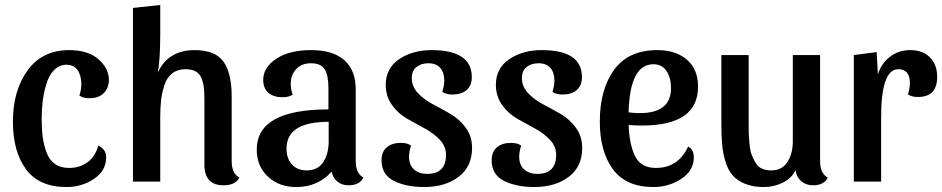

<svg xmlns="http://www.w3.org/2000/svg" viewBox="-20 -732 3798 774"><path d="M248 -471Q219 -471 198 -449.5Q177 -428 166.5 -392.5Q156 -357 152 -323Q148 -289 148 -253Q148 -212 152 -181Q156 -150 167 -119Q178 -88 201 -71.5Q224 -55 258 -55Q302 -55 333.5 -78.5Q365 -102 376 -145Q408 -130 408 -98Q408 -44 359 -11Q310 22 248 22Q138 22 85 -49.5Q32 -121 32 -242Q32 -366 91 -448Q150 -530 259 -530Q335 -530 377 -493Q419 -456 419 -410Q419 -378 398.5 -357Q378 -336 341 -336Q314 -336 300 -347Q308 -371 308 -392Q308 -427 293 -449Q278 -471 248 -471Z M626 -599Q626 -490 616 -439Q658 -530 764 -530Q848 -530 881 -483.5Q914 -437 914 -342V-82Q914 -33 945 -16Q929 15 881 15Q804 15 804 -69V-328Q804 -359 802 -378Q800 -397 792.5 -416Q785 -435 769 -444Q753 -453 728 -453Q696 -453 674.5 -436.5Q653 -420 643 -389.5Q633 -359 629.5 -329Q626 -299 626 -260V0H516V-700L626 -712Z M1317 -40Q1261 22 1174 22Q1105 22 1060 -20Q1015 -62 1015 -129Q1015 -291 1304 -291V-378Q1304 -428 1289 -452.5Q1274 -477 1233 -477Q1196 -477 1174 -453.5Q1152 -430 1152 -394Q1152 -371 1160 -351Q1146 -340 1119 -340Q1083 -340 1062 -358Q1041 -376 1041 -410Q1041 -460 1093.5 -495Q1146 -530 1235 -530Q1322 -530 1368 -489.5Q1414 -449 1414 -372V-82Q1414 -33 1445 -16Q1429 15 1386 15Q1358 15 1340 0Q1322 -15 1317 -40ZM1217 -45Q1261 -45 1283 -78.5Q1305 -112 1305 -162V-241Q1135 -241 1135 -133Q1135 -93 1157 -69Q1179 -45 1217 -45Z M1707 -477Q1677 -477 1658.5 -461.5Q1640 -446 1640 -417Q1640 -383 1665 -356.5Q1690 -330 1725.5 -311.5Q1761 -293 1797 -272Q1833 -251 1858 -216.5Q1883 -182 1883 -136Q1883 -60 1828.5 -19Q1774 22 1690 22Q1617 22 1567.5 -3Q1518 -28 1518 -86Q1518 -120 1539 -138Q1560 -156 1596 -156Q1623 -156 1637 -145Q1629 -121 1629 -100Q1629 -67 1649 -49Q1669 -31 1702 -31Q1778 -31 1778 -108Q1778 -142 1753 -168.5Q1728 -195 1692.5 -214Q1657 -233 1621 -253.5Q1585 -274 1560 -309Q1535 -344 1535 -390Q1535 -457 1589 -493.5Q1643 -530 1720 -530Q1882 -530 1882 -421Q1882 -387 1861 -369Q1840 -351 1804 -351Q1777 -351 1763 -362Q1771 -386 1771 -407Q1771 -440 1754.5 -458.5Q1738 -477 1707 -477Z M2151 -477Q2121 -477 2102.5 -461.5Q2084 -446 2084 -417Q2084 -383 2109 -356.5Q2134 -330 2169.5 -311.5Q2205 -293 2241 -272Q2277 -251 2302 -216.5Q2327 -182 2327 -136Q2327 -60 2272.5 -19Q2218 22 2134 22Q2061 22 2011.5 -3Q1962 -28 1962 -86Q1962 -120 1983 -138Q2004 -156 2040 -156Q2067 -156 2081 -145Q2073 -121 2073 -100Q2073 -67 2093 -49Q2113 -31 2146 -31Q2222 -31 2222 -108Q2222 -142 2197 -168.5Q2172 -195 2136.5 -214Q2101 -233 2065 -253.5Q2029 -274 2004 -309Q1979 -344 1979 -390Q1979 -457 2033 -493.5Q2087 -530 2164 -530Q2326 -530 2326 -421Q2326 -387 2305 -369Q2284 -351 2248 -351Q2221 -351 2207 -362Q2215 -386 2215 -407Q2215 -440 2198.5 -458.5Q2182 -477 2151 -477Z M2754 -141Q2777 -130 2777 -98Q2777 -44 2726.5 -11Q2676 22 2614 22Q2504 22 2451 -49.5Q2398 -121 2398 -242Q2398 -371 2455.5 -450.5Q2513 -530 2630 -530Q2704 -530 2749 -491.5Q2794 -453 2794 -383Q2794 -226 2569 -226Q2540 -226 2514 -228Q2517 -149 2540.5 -102Q2564 -55 2624 -55Q2714 -55 2754 -141ZM2614 -473Q2519 -473 2514 -279Q2538 -276 2559 -276Q2685 -276 2685 -377Q2685 -418 2667 -445.5Q2649 -473 2614 -473Z M3286 -82Q3286 -33 3317 -16Q3301 15 3258 15Q3229 15 3210 -1.5Q3191 -18 3187 -46Q3171 -13 3135.5 4.5Q3100 22 3059 22Q3015 22 2983.5 9Q2952 -4 2933.5 -25Q2915 -46 2904.5 -80.5Q2894 -115 2891 -150.5Q2888 -186 2888 -236V-510H2998V-241Q2998 -211 2998.5 -194.5Q2999 -178 3001.5 -151Q3004 -124 3010 -108.5Q3016 -93 3025.5 -76.5Q3035 -60 3051 -52.5Q3067 -45 3089 -45Q3132 -45 3154 -78.5Q3176 -112 3176 -162V-510H3286Z M3601 -453Q3532 -453 3532 -258V0H3422V-510L3514 -522L3519 -432Q3533 -477 3568 -503.5Q3603 -530 3649 -530Q3699 -530 3728.5 -501Q3758 -472 3758 -422Q3758 -341 3680 -341Q3654 -341 3640 -352Q3648 -376 3648 -397Q3648 -453 3601 -453Z"/></svg>

Font: Sansita
Style: Regular
Weight: 400
Designer: Pablo Cosgaya
Foundry: Omnibus-Type
Version: Version 1.006;hotconv 1.0.109;makeotfexe 2.5.65596